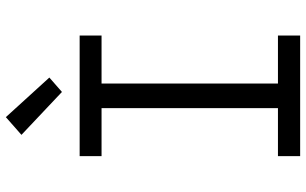

<svg xmlns="http://www.w3.org/2000/svg" viewBox="-210 -810 1021 640"><g transform="rotate(-90 300.0 -490.5)"><path d="M99 0V-74H259V-662H99V-735H501V-662H341V-74H501V0ZM313 -794 170 -929 229 -981 361 -836Z"/></g></svg>

Font: Iosevka HT Extended
Style: Regular
Weight: 400
Width: 7
Monospace: yes
Designer: Belleve Invis
Foundry: Belleve Invis
Version: Version 32.3.0; ttfautohint (v1.8.4)